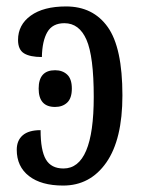

<svg xmlns="http://www.w3.org/2000/svg" viewBox="-20 -566 442 596"><path d="M32 -101Q32 -130 50.5 -146Q69 -162 106 -162Q106 -99 122.5 -71Q139 -43 177 -43Q271 -43 271 -265Q271 -391 248.5 -442.5Q226 -494 180 -494Q143 -494 127 -466.5Q111 -439 110 -389Q73 -389 54.5 -400.5Q36 -412 36 -442Q36 -489 75.5 -517.5Q115 -546 185 -546Q269 -546 314.5 -482Q360 -418 360 -270Q360 -133 310 -61.5Q260 10 176 10Q108 10 70 -19.5Q32 -49 32 -101ZM100 -291Q100 -348 151 -348Q174 -348 188.5 -334.5Q203 -321 203 -291Q203 -261 188.5 -247.5Q174 -234 151 -234Q100 -234 100 -291Z"/></svg>

Font: Noto Serif Cond
Style: Regular
Weight: 400
Width: 3
Designer: Monotype Design Team
Foundry: Monotype Imaging Inc.
Version: Version 1.001